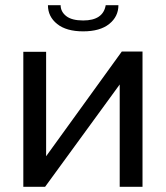

<svg xmlns="http://www.w3.org/2000/svg" viewBox="-20 -721 640 741"><path d="M165 -701H214Q214 -676 235.5 -659Q257 -642 301 -642Q378 -642 388 -701H437Q437 -657 401.5 -628.5Q366 -600 301 -600Q236 -600 200.5 -628.5Q165 -657 165 -701ZM70 0V-521H158V-118L450 -522H530V0H442V-395L154 0Z"/></svg>

Font: Raleway-v4020 Medium
Style: Regular
Weight: 500
Designer: Matt McInerney, Pablo Impallari, Rodrigo Fuenzalida
Foundry: Matt McInerney, Pablo Impallari, Rodrigo Fuenzalida
Version: Version 4.020;PS 004.020;hotconv 1.0.88;makeotf.lib2.5.64775